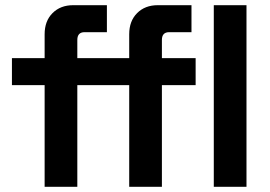

<svg xmlns="http://www.w3.org/2000/svg" viewBox="-20 -720 1040 740"><path d="M152 0V-392H26V-496H152V-588Q152 -639 182.5 -669.5Q213 -700 262 -700H392V-596H306Q278 -596 278 -566V-496H378V-392H278V0ZM478 0V-392H378V-496H478V-588Q478 -639 508.5 -669.5Q539 -700 588 -700H718V-596H632Q604 -596 604 -566V-496H734V-392H604V0ZM804 0V-700H930V0Z"/></svg>

Font: Space Grotesk
Style: Bold
Weight: 700
Designer: Florian Karsten
Foundry: Florian Karsten
Version: Version 2.000